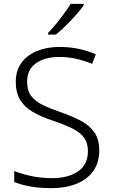

<svg xmlns="http://www.w3.org/2000/svg" viewBox="-20 -968 586 998"><path d="M496 -186Q496 -122 464 -78Q432 -34 376 -12Q320 10 249 10Q184 10 136 1Q88 -8 54 -22V-79Q91 -64 142 -53Q193 -42 252 -42Q334 -42 385.5 -77Q437 -112 437 -182Q437 -224 417.5 -251.5Q398 -279 357.5 -299.5Q317 -320 254 -341Q194 -361 151 -386Q108 -411 85 -448.5Q62 -486 62 -543Q62 -601 91.5 -641.5Q121 -682 172.5 -703Q224 -724 290 -724Q342 -724 389 -714Q436 -704 478 -686L459 -636Q373 -672 288 -672Q214 -672 167.5 -639.5Q121 -607 121 -544Q121 -498 141 -470.5Q161 -443 199 -424Q237 -405 292 -386Q355 -364 400.5 -340Q446 -316 471 -279.5Q496 -243 496 -186ZM415 -940Q400 -919 375.5 -891Q351 -863 323 -835.5Q295 -808 270 -788H230V-797Q249 -816 271 -843Q293 -870 313.5 -898Q334 -926 347 -948H415Z"/></svg>

Font: Noto Traditional Nushu Light
Style: Regular
Weight: 300
Designer: LIU Zhao
Foundry: LiuZhao Studio
Version: Version 2.003; ttfautohint (v1.8.4.7-5d5b)